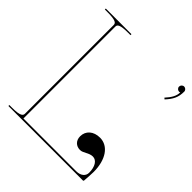

<svg xmlns="http://www.w3.org/2000/svg" viewBox="-202 -910 1059 1059"><g transform="rotate(45 327.5 -381.0)"><path d="M25 -760V-752.5H45C111 -752.5 120 -741.5 120 -726V-35.5C120 -21 113.5 -7.5 45 -7.5H25V0H606C609 0 611 -2.5 611 -4.5C612.5 -27.5 615 -53.5 615 -75.5C615 -170.5 571.5 -234 506.5 -234C456.5 -234 423 -205 423 -161.5C423 -129 444.5 -107.5 476 -107.5C500.5 -107.5 521.5 -132.5 552 -132.5C581 -132.5 600.5 -101.5 600.5 -54.5C600.5 -28 578 -10 544.5 -10H132.5V-726C132.5 -741.5 141.5 -752.5 207.5 -752.5H225V-760ZM615 -741.5C615 -730.5 624.5 -721.5 635 -721.5C637.5 -721.5 640 -722 642 -723H642.5C642.5 -696 628.5 -671 601 -641L608.5 -634.5C641 -670 655 -697 655 -741.5C655 -752.5 645.5 -761.5 635 -761.5C624 -761.5 615 -752 615 -741.5Z"/></g></svg>

Font: ZnikomitNo24
Style: Regular
Weight: 500
Designer: gluk
Foundry: gluk
Version: Version 0.55